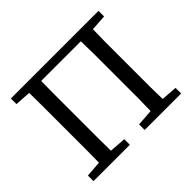

<svg xmlns="http://www.w3.org/2000/svg" viewBox="-156 -958 1191 1191"><g transform="rotate(-45 439.5 -362.5)"><path d="M374 0H55V-49L160 -57Q161 -115 161 -172V-553Q161 -611 160 -669L55 -676V-686V-725H824V-676L719 -669L717 -553V-172L719 -57L824 -49V0H504V-49L613 -57L615 -171V-552L613 -669H265Q265 -611 264 -552V-171Q265 -114 265 -57L374 -49Z"/></g></svg>

Font: Early Summer Mincho Screen
Style: Regular
Weight: 400
Designer: GuiWonder
Version: Version 1.002